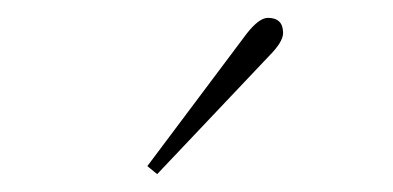

<svg xmlns="http://www.w3.org/2000/svg" viewBox="-20 -758 440 215"><path d="M145 -572 256 -720Q270 -738 280 -738Q297 -738 297 -721Q297 -711 281 -695L156 -563Z"/></svg>

Font: TypoPRO Source Serif Pro
Style: Regular
Weight: 200
Designer: Frank Grießhammer
Foundry: Adobe Systems Incorporated
Version: Version 1.017;PS (version unavailable);hotconv 1.0.79;makeot